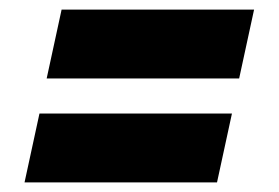

<svg xmlns="http://www.w3.org/2000/svg" viewBox="-20 -452 580 399"><path d="M77 -289 108 -432H508L477 -289ZM31 -73 62 -216H462L431 -73Z"/></svg>

Font: Saira Black
Style: Italic
Weight: 900
Italic angle: -12°
Designer: Hector Gatti with collaboration of the Omnibus-Type team
Foundry: Omnibus-Type
Version: Version 1.100; ttfautohint (v1.8.3)